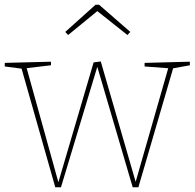

<svg xmlns="http://www.w3.org/2000/svg" viewBox="-25 -784 817 806"><path d="M582 -520 772 -525V-510L695 -496L704 -505L556 2H532L381 -512H386L231 2H207L63 -505L72 -495L-5 -505V-520L189 -525V-510L80 -497L85 -505L222 -12H218L368 -522L398 -526L547 -12H542L683 -504L689 -497L582 -505ZM261 -637 249 -650 376 -764H391L522 -650L510 -637L379 -741H388Z"/></svg>

Font: Bitter Thin Thin
Style: Regular
Weight: 250
Version: Version 2.002